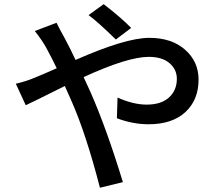

<svg xmlns="http://www.w3.org/2000/svg" viewBox="-20 -835 1040 907"><path d="M599.6 -703.1 527.3 -648.4Q442.4 -731.4 398.4 -763.7L469.7 -815.4Q551.8 -752 599.6 -703.1ZM144.5 -688.5 247.1 -727.5Q257.8 -704.1 284.2 -657.2Q315.4 -598.6 336.9 -551.8Q573.2 -656.2 685.5 -656.2Q791 -656.2 854.5 -600.1Q918 -543.9 918 -459Q918 -363.3 856 -305.7Q793.9 -248 681.6 -248Q607.4 -248 532.2 -276.4L535.2 -374Q610.4 -340.8 672.9 -340.8Q741.2 -340.8 778.3 -374.5Q815.4 -408.2 815.4 -462.9Q815.4 -506.8 780.8 -536.6Q746.1 -566.4 682.6 -566.4Q583 -566.4 375 -470.7Q380.9 -459 391.6 -434.6Q402.3 -410.2 408.2 -398.4Q483.4 -227.5 560.5 25.4L452.1 51.8Q386.7 -201.2 318.4 -356.4L286.1 -428.7Q127.9 -349.6 101.6 -337.9L54.7 -439.5Q101.6 -450.2 143.6 -467.8Q177.7 -481.4 248 -512.7Q225.6 -559.6 197.3 -611.3Q177.7 -646.5 144.5 -688.5Z"/></svg>

Font: Gen Shin Gothic Medium
Style: Regular
Weight: 500
Designer: [Source Han Sans]
Ryoko NISHIZUKA  (kana & ideographs); Paul D. Hunt (Latin, Greek & Cyrillic); Wenlong ZHANG  (bopomofo
Version: Version 1.002.20150607